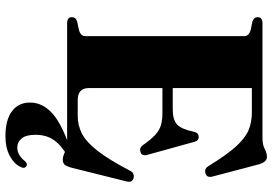

<svg xmlns="http://www.w3.org/2000/svg" viewBox="-164 -592 977 688"><g transform="rotate(90 324.0 -247.5)"><path d="M41 -683Q41 -700 63.5 -700H473.5Q498 -700 513 -708Q528 -716 542 -716Q560 -716 568.5 -686.5L612 -521.5Q617.5 -501.5 601.5 -496Q583.5 -490 573 -509Q534 -572.5 504 -605.5Q474 -638.5 445.8 -650.2Q417.5 -662 383 -662H295V-378.5H371.5Q409 -378.5 425.8 -394.2Q442.5 -410 451.5 -454Q455.5 -471.5 469.5 -471.5Q484 -472 488 -455L534.5 -287Q539.5 -268 525 -263Q509.5 -258 500 -271Q480 -299.5 463.8 -314.8Q447.5 -330 429.2 -335.8Q411 -341.5 384.5 -341.5H295V-78.5Q295 -38 337.5 -38H394.5Q428 -38 457.2 -52.5Q486.5 -67 518.5 -107.2Q550.5 -147.5 591 -225Q599 -241.5 616 -238.5Q635.5 -234.5 629.5 -212.5L580 -14Q575.5 1.5 569.8 8.5Q564 15.5 552 15.5Q539.5 15.5 524.2 7.8Q509 0 483.5 0H63.5Q41 0 41 -17Q41 -31 57 -36L85.5 -42Q109 -48 109 -65.5V-634.5Q109 -652 85.5 -658L57 -664Q41 -669 41 -683ZM534.5 -18.5 542.5 -3.5Q501.5 19 482 46.5Q462.5 74 462.5 113.5Q462.5 147 475.5 162.8Q488.5 178.5 508.5 178.5Q523 178.5 535.5 170.8Q548 163 556.5 151.5Q565 142 573 145Q577.5 146.5 580 151.8Q582.5 157 578 166Q568 189 539 205Q510 221 467.5 221Q409.5 221 378.2 197.8Q347 174.5 347 132.5Q347 86.5 388.5 50.5Q430 14.5 534.5 -18.5Z"/></g></svg>

Font: Fraunces 72pt
Style: Bold
Weight: 700
Version: Version 1.000;[b76b70a41]